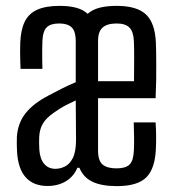

<svg xmlns="http://www.w3.org/2000/svg" viewBox="-20 -627 591 654"><path d="M142 6.5Q94.5 6.5 68 -22.5Q41.5 -51.5 38 -110.5Q37.5 -123 37.2 -136Q37 -149 37.5 -160.5Q40.5 -207 66.5 -240.5Q92.5 -274 145 -301.5Q167 -313.5 190.5 -325.2Q214 -337 238 -347Q238 -370 238 -393.2Q238 -416.5 238 -439.5Q238 -462.5 238 -485.5Q238 -507 232.8 -520.5Q227.5 -534 214.8 -540.5Q202 -547 181 -547Q153 -547 139.5 -534.2Q126 -521.5 124.5 -487.5Q124 -476.5 123.8 -459.2Q123.5 -442 123.8 -424Q124 -406 124.5 -392.5H50Q49.5 -404 49 -419.5Q48.5 -435 48.5 -451Q48.5 -467 49 -480.5Q50.5 -525 64.2 -553Q78 -581 107 -594Q136 -607 183.5 -607Q216.5 -607 240 -600.5Q263.5 -594 278.5 -580Q295 -594.5 319.5 -600.8Q344 -607 377.5 -607Q446.5 -607 477.5 -577.5Q508.5 -548 511 -480.5Q511.5 -469 511.8 -450.2Q512 -431.5 512.2 -407Q512.5 -382.5 512 -353.5Q511.5 -324.5 510 -292.5H314Q314 -248.5 314 -203.8Q314 -159 314 -114.5Q314 -79.5 329.5 -66.5Q345 -53.5 377 -53.5Q408 -53.5 421.2 -66.5Q434.5 -79.5 436 -114.5Q437 -132 436.8 -156.2Q436.5 -180.5 435.5 -210H510Q511.5 -189.5 511.8 -165.2Q512 -141 511 -121.5Q508.5 -53 478.5 -23Q448.5 7 378 7Q326.5 7 295.2 -7.8Q264 -22.5 250.5 -55.5H243.5Q231 -25.5 204.2 -9.5Q177.5 6.5 142 6.5ZM169 -52Q185 -52 201 -59.8Q217 -67.5 227.8 -88.2Q238.5 -109 239 -148Q239 -180 238.5 -214.5Q238 -249 238 -285Q222.5 -278 203.5 -268.2Q184.5 -258.5 162.5 -242.5Q138 -225.5 126.5 -206.8Q115 -188 113.5 -160.5Q113 -152.5 113.2 -140.2Q113.5 -128 114 -116Q116.5 -85 130.8 -68.5Q145 -52 169 -52ZM314 -350.5H436.5Q437 -392 437 -430.2Q437 -468.5 436 -487.5Q434.5 -519.5 420.8 -533.2Q407 -547 377.5 -547Q345 -547 329.5 -533.2Q314 -519.5 314 -487.5Q314 -450 314 -416Q314 -382 314 -350.5Z"/></svg>

Font: Big Shoulders Display Thin Medium
Style: Regular
Weight: 500
Version: Version 2.002